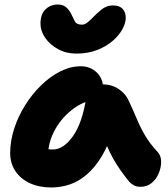

<svg xmlns="http://www.w3.org/2000/svg" viewBox="-20 -819 744 849"><path d="M207 10Q153 10 112 -9Q71 -28 48 -62.5Q25 -97 25 -143Q25 -195 42.5 -249.5Q60 -304 91 -353.5Q122 -403 162 -442Q202 -481 247 -503.5Q292 -526 337 -526Q379 -526 408 -498.5Q437 -471 437 -420Q437 -403 427.5 -393.5Q418 -384 405 -381Q343 -370 295 -331Q247 -292 219.5 -238.5Q192 -185 192 -127Q192 -113 194 -101.5Q196 -90 201 -73L127 -187Q152 -170 171 -164Q190 -158 214 -158Q261 -158 303 -217.5Q345 -277 362 -392Q366 -418 386.5 -432Q407 -446 432 -446Q475 -446 506 -424.5Q537 -403 550 -372Q570 -329 585.5 -292Q601 -255 621.5 -220Q642 -185 677 -147Q692 -131 692.5 -105.5Q693 -80 682.5 -54Q672 -28 651.5 -10.5Q631 7 602 7Q583 7 571 0Q559 -7 551 -16Q529 -43 512 -67.5Q495 -92 480 -118.5Q465 -145 451.5 -177Q438 -209 423 -249L483 -255Q461 -179 430 -128Q399 -77 363 -46.5Q327 -16 287.5 -3Q248 10 207 10ZM318 -582Q273 -582 237 -601.5Q201 -621 180 -651.5Q159 -682 159 -714Q159 -756 181 -777.5Q203 -799 236 -799Q257 -799 271 -788Q285 -777 295 -757Q303 -741 310.5 -725.5Q318 -710 342 -710Q354 -710 364.5 -718Q375 -726 386 -737Q397 -748 407 -758Q418 -768 428.5 -776.5Q439 -785 451.5 -790Q464 -795 479 -795Q508 -795 522 -780Q536 -765 536 -741Q536 -717 521 -689.5Q506 -662 477.5 -637.5Q449 -613 408.5 -597.5Q368 -582 318 -582Z"/></svg>

Font: Shantell Sans ExtraBold
Style: Regular
Weight: 800
Designer: Stephen Nixon, Anya Danilova, Shantell Martin
Foundry: Arrow Type
Version: Version 1.011;[c5ecc13dd]